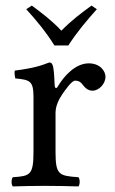

<svg xmlns="http://www.w3.org/2000/svg" viewBox="-20 -666 412 688"><path d="M175 -503H225C254 -549 292 -594 327 -633L308 -646C271 -619 237 -594 200 -556C166 -592 133 -617 94 -646L74 -633C109 -595 146 -550 175 -503ZM176 -358C174.3 -398 172.7 -423.7 168 -434C165.9 -438.6 164 -442 156 -442C128 -431 102 -422 33 -413C31 -407 33 -391 35 -385C89 -380 100 -375 100 -317V-122C100 -39 88 -35 26 -31C20 -25 20 -4 26 2C61 1 100 0 140 0C180 0 226 1 261 2C267 -4 267 -25 261 -31C191 -36 179 -39 179 -122V-261C179 -287 191 -310 203 -328C214 -344 237 -377 249 -377C258 -377 267 -374.6 274.8 -364.3C282.4 -354.3 293.6 -341 311 -341C335 -341 358 -366 358 -391C358 -410.1 340 -439 298 -439C251 -439 210 -395 187 -356C181 -345 176.2 -353 176 -358Z"/></svg>

Font: Libertinus Math
Style: Regular
Weight: 400
Designer: Philipp H. Poll
Foundry: Khaled Hosny
Version: Version 6.2